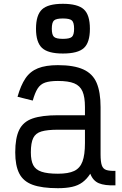

<svg xmlns="http://www.w3.org/2000/svg" viewBox="-20 -974 640 1008"><path d="M284 14Q200 14 151 -4Q102 -22 81 -63.5Q60 -105 60 -174Q60 -250 81 -292.5Q102 -335 151 -352Q200 -369 284 -369H426V-412Q426 -465 413 -494.5Q400 -524 369.5 -536.5Q339 -549 284 -549Q242 -549 217 -540.5Q192 -532 177.5 -509Q163 -486 152 -446L72 -466Q89 -526 113.5 -562.5Q138 -599 179 -615.5Q220 -632 284 -632Q368 -632 417.5 -609.5Q467 -587 487.5 -538.5Q508 -490 508 -412V-164Q508 -125 514.5 -106Q521 -87 538.5 -81.5Q556 -76 586 -77V-1Q530 1 499 -12Q468 -25 454 -62Q436 -34 413 -17Q390 0 358.5 7Q327 14 284 14ZM284 -62Q339 -62 369.5 -76.5Q400 -91 413 -126Q426 -161 426 -223V-293H284Q229 -293 198 -284Q167 -275 154.5 -249.5Q142 -224 142 -174Q142 -131 154.5 -107Q167 -83 198 -72.5Q229 -62 284 -62ZM310 -693Q232 -693 200.5 -722.5Q169 -752 169 -823Q169 -895 200.5 -924.5Q232 -954 310 -954Q388 -954 420 -925Q452 -896 452 -823Q452 -751 420.5 -722Q389 -693 310 -693ZM310 -770Q346 -770 357.5 -780.5Q369 -791 369 -823Q369 -856 357.5 -866.5Q346 -877 310 -877Q275 -877 263.5 -866.5Q252 -856 252 -823Q252 -791 263.5 -780.5Q275 -770 310 -770Z"/></svg>

Font: Victor Mono Thin Medium
Style: Regular
Weight: 500
Monospace: yes
Version: Version 1.561;gftools[0.9.30]